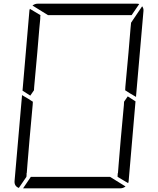

<svg xmlns="http://www.w3.org/2000/svg" viewBox="-20 -1020 856 1040"><path d="M672 -498 714 -471 677 -41Q677 -34 674 -28L617 -62V-70L618 -82L619 -83L623 -134L634 -265L651 -450L652 -469ZM144 -502 102 -529 139 -959Q139 -966 142 -972L199 -938L198 -928V-918L193 -866L182 -735L165 -548L164 -531ZM82 -2Q56 -12 59 -41L99 -500V-505L133 -485L150 -474L158 -469L157 -452L140 -265L129 -134L125 -83L124 -82V-72L123 -62ZM240 -938 156 -990Q169 -1000 184 -1000H452H720Q730 -1000 734 -998L693 -938H663H477H415ZM576 -62 660 -10Q647 0 632 0H364H105L147 -62H153H339H401ZM757 -959 717 -500V-495L683 -515L666 -526L658 -531L659 -550L676 -735L687 -866L690 -897L750 -986Q759 -974 757 -959Z"/></svg>

Font: DSEG14 Modern
Style: Light Italic
Weight: 300
Italic angle: -5°
Designer: Keshikan(Twitter:@keshinomi_88pro)
Version: Version 0.46